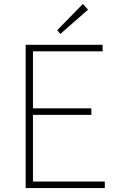

<svg xmlns="http://www.w3.org/2000/svg" viewBox="-20 -953 602 973"><path d="M286 -781 426 -904 400 -933 270 -800ZM110 0H511V-33H147V-371H443V-404H147V-693H500V-726H110Z"/></svg>

Font: SSpoqa Han Sans Neo Thin
Style: Regular
Weight: 100
Designer: [Spoqa Han Sans Neo] Dong-huui Kim  Younghwa Kang  Yujin Lee  [Noto Sans] Ryoko NISHIZUKA  (kana & ideographs); Paul D. 
Foundry: Spoqa (http://www.spoqa-han-sans.com)
Version: Version 1.000